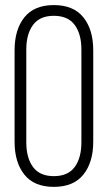

<svg xmlns="http://www.w3.org/2000/svg" viewBox="-20 -726 421 752"><path d="M37.1 -170.9V-528.8Q37.1 -609.9 75.4 -658Q113.8 -706.1 190.9 -706.1Q268.1 -706.1 306.6 -658Q345.2 -609.9 345.2 -528.8V-170.9Q345.2 -90.3 306.6 -42.2Q268.1 5.9 190.9 5.9Q113.8 5.9 75.4 -42.2Q37.1 -90.3 37.1 -170.9ZM83 -168.9Q83 -107.4 109.4 -71.8Q135.7 -36.1 190.9 -36.1Q246.1 -36.1 272.5 -71.8Q298.8 -107.4 298.8 -168.9V-532.2Q298.8 -592.8 272.5 -628.4Q246.1 -664.1 190.9 -664.1Q135.7 -664.1 109.4 -628.4Q83 -592.8 83 -532.2Z"/></svg>

Font: Bebas Neue Book
Style: Regular
Weight: 400
Designer: Ryoichi Tsunekawa
Foundry: Ryoichi Tsunekawa
Version: Version 001.003